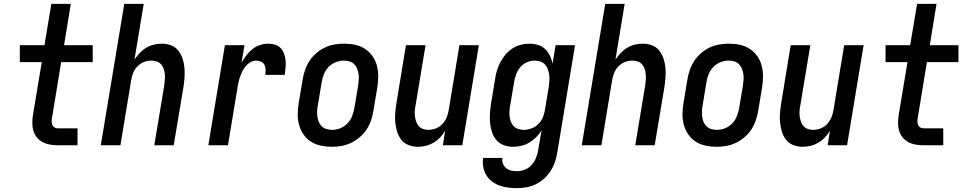

<svg xmlns="http://www.w3.org/2000/svg" viewBox="-20 -755 5040 998"><path d="M280 0Q259 0 239 -3.5Q219 -7 202 -16Q185 -25 172.5 -40Q160 -55 154 -74Q148 -93 148 -113.5Q148 -134 151 -155L197 -432H83V-520H211L247 -735H348L313 -520H462V-432H298L250 -140Q248 -131 248.5 -122Q249 -113 252.5 -105Q256 -97 263.5 -92.5Q271 -88 280 -88H383V0Z M504 0 626 -735H727L679 -445Q691 -463 706.5 -479.5Q722 -496 740.5 -507Q759 -518 780 -523Q801 -528 821 -528Q847 -528 870 -519Q893 -510 907.5 -491Q922 -472 929.5 -448.5Q937 -425 939 -400.5Q941 -376 939 -350Q937 -324 933 -299L883 0H782L834 -313Q836 -327 837 -342Q838 -357 836.5 -371Q835 -385 830.5 -398Q826 -411 817 -421Q808 -431 794.5 -435.5Q781 -440 766 -440Q747 -440 728 -432.5Q709 -425 694.5 -410Q680 -395 672.5 -376.5Q665 -358 662 -339L606 0Z M1063 0 1149 -520H1251L1235 -428Q1246 -448 1260 -466.5Q1274 -485 1292 -499.5Q1310 -514 1331.5 -521Q1353 -528 1375 -528Q1393 -528 1410.5 -522.5Q1428 -517 1439.5 -504Q1451 -491 1457 -474.5Q1463 -458 1464.5 -440Q1466 -422 1464.5 -403.5Q1463 -385 1460 -366H1359Q1361 -380 1360.5 -393.5Q1360 -407 1354.5 -418Q1349 -429 1337 -434.5Q1325 -440 1312 -440Q1297 -440 1282.5 -432Q1268 -424 1257.5 -411.5Q1247 -399 1240 -385Q1233 -371 1228 -356.5Q1223 -342 1219.5 -327Q1216 -312 1214 -297L1165 0Z M1705 8Q1676 8 1647.5 2Q1619 -4 1596 -19Q1573 -34 1557.5 -56.5Q1542 -79 1534.5 -106Q1527 -133 1527.5 -162.5Q1528 -192 1533 -221L1553 -341Q1557 -366 1565.5 -391Q1574 -416 1588.5 -438Q1603 -460 1623.5 -478Q1644 -496 1668 -507.5Q1692 -519 1717.5 -523.5Q1743 -528 1768 -528Q1798 -528 1826 -522Q1854 -516 1877 -501Q1900 -486 1916 -463.5Q1932 -441 1939 -414Q1946 -387 1946 -357.5Q1946 -328 1941 -299L1921 -179Q1917 -154 1908.5 -129Q1900 -104 1885.5 -82Q1871 -60 1850 -42Q1829 -24 1805 -12.5Q1781 -1 1755.5 3.5Q1730 8 1705 8ZM1707 -80Q1728 -80 1749 -88.5Q1770 -97 1786 -113.5Q1802 -130 1810 -151Q1818 -172 1822 -193L1842 -313Q1844 -328 1845 -343Q1846 -358 1843.5 -372.5Q1841 -387 1835.5 -400Q1830 -413 1820 -422.5Q1810 -432 1796 -436Q1782 -440 1767 -440Q1746 -440 1724.5 -431.5Q1703 -423 1687.5 -406.5Q1672 -390 1663.5 -369Q1655 -348 1652 -327L1632 -207Q1629 -192 1628.5 -177Q1628 -162 1630 -147.5Q1632 -133 1637.5 -120Q1643 -107 1653.5 -97.5Q1664 -88 1678 -84Q1692 -80 1707 -80Z M2152 8Q2127 8 2103.5 -1Q2080 -10 2065.5 -29Q2051 -48 2044 -71.5Q2037 -95 2034.5 -119.5Q2032 -144 2034.5 -170Q2037 -196 2041 -221L2090 -520H2192L2140 -207Q2137 -193 2136 -178Q2135 -163 2137 -149Q2139 -135 2143.5 -122Q2148 -109 2157 -99Q2166 -89 2179.5 -84.5Q2193 -80 2207 -80Q2226 -80 2245.5 -87.5Q2265 -95 2279 -110Q2293 -125 2301 -143.5Q2309 -162 2312 -181L2368 -520H2469L2383 0H2282L2294 -75Q2283 -57 2267.5 -40.5Q2252 -24 2233 -13Q2214 -2 2193.5 3Q2173 8 2152 8Z M2667 223Q2644 223 2620.5 220Q2597 217 2575.5 209Q2554 201 2536.5 187.5Q2519 174 2507.5 155Q2496 136 2492 113Q2488 90 2491 66H2592Q2589 82 2594.5 96Q2600 110 2611 119Q2622 128 2637 131.5Q2652 135 2667 135Q2688 135 2709 126.5Q2730 118 2744.5 101Q2759 84 2767 63.5Q2775 43 2778 22L2795 -77Q2783 -58 2766.5 -41.5Q2750 -25 2730.5 -13.5Q2711 -2 2689.5 3Q2668 8 2647 8Q2621 8 2597.5 -1Q2574 -10 2559 -28.5Q2544 -47 2536.5 -70.5Q2529 -94 2527 -119Q2525 -144 2527 -170Q2529 -196 2533 -221L2553 -341Q2556 -364 2562.5 -386.5Q2569 -409 2580 -430Q2591 -451 2606.5 -470Q2622 -489 2642.5 -502.5Q2663 -516 2686 -522Q2709 -528 2731 -528Q2755 -528 2776.5 -521.5Q2798 -515 2813.5 -500Q2829 -485 2838.5 -465.5Q2848 -446 2852 -424L2868 -520H2969L2877 36Q2873 61 2865 85.5Q2857 110 2843 132Q2829 154 2809 172.5Q2789 191 2765.5 202.5Q2742 214 2717 218.5Q2692 223 2667 223ZM2702 -80Q2721 -80 2741 -87Q2761 -94 2776.5 -108.5Q2792 -123 2800.5 -142.5Q2809 -162 2812 -181L2832 -301Q2834 -317 2835.5 -333Q2837 -349 2835 -364Q2833 -379 2828 -393.5Q2823 -408 2813.5 -419Q2804 -430 2789.5 -435Q2775 -440 2759 -440Q2738 -440 2718 -431Q2698 -422 2684 -405Q2670 -388 2662.5 -367.5Q2655 -347 2652 -327L2632 -207Q2629 -192 2628 -177.5Q2627 -163 2629 -149Q2631 -135 2636 -121.5Q2641 -108 2650.5 -98.5Q2660 -89 2673.5 -84.5Q2687 -80 2702 -80Z M3004 0 3126 -735H3227L3179 -445Q3191 -463 3206.5 -479.5Q3222 -496 3240.5 -507Q3259 -518 3280 -523Q3301 -528 3321 -528Q3347 -528 3370 -519Q3393 -510 3407.5 -491Q3422 -472 3429.5 -448.5Q3437 -425 3439 -400.5Q3441 -376 3439 -350Q3437 -324 3433 -299L3383 0H3282L3334 -313Q3336 -327 3337 -342Q3338 -357 3336.5 -371Q3335 -385 3330.5 -398Q3326 -411 3317 -421Q3308 -431 3294.5 -435.5Q3281 -440 3266 -440Q3247 -440 3228 -432.5Q3209 -425 3194.5 -410Q3180 -395 3172.5 -376.5Q3165 -358 3162 -339L3106 0Z M3705 8Q3676 8 3647.5 2Q3619 -4 3596 -19Q3573 -34 3557.5 -56.5Q3542 -79 3534.5 -106Q3527 -133 3527.5 -162.5Q3528 -192 3533 -221L3553 -341Q3557 -366 3565.5 -391Q3574 -416 3588.5 -438Q3603 -460 3623.5 -478Q3644 -496 3668 -507.5Q3692 -519 3717.5 -523.5Q3743 -528 3768 -528Q3798 -528 3826 -522Q3854 -516 3877 -501Q3900 -486 3916 -463.5Q3932 -441 3939 -414Q3946 -387 3946 -357.5Q3946 -328 3941 -299L3921 -179Q3917 -154 3908.5 -129Q3900 -104 3885.5 -82Q3871 -60 3850 -42Q3829 -24 3805 -12.5Q3781 -1 3755.5 3.5Q3730 8 3705 8ZM3707 -80Q3728 -80 3749 -88.5Q3770 -97 3786 -113.5Q3802 -130 3810 -151Q3818 -172 3822 -193L3842 -313Q3844 -328 3845 -343Q3846 -358 3843.5 -372.5Q3841 -387 3835.5 -400Q3830 -413 3820 -422.5Q3810 -432 3796 -436Q3782 -440 3767 -440Q3746 -440 3724.5 -431.5Q3703 -423 3687.5 -406.5Q3672 -390 3663.5 -369Q3655 -348 3652 -327L3632 -207Q3629 -192 3628.5 -177Q3628 -162 3630 -147.5Q3632 -133 3637.5 -120Q3643 -107 3653.5 -97.5Q3664 -88 3678 -84Q3692 -80 3707 -80Z M4152 8Q4127 8 4103.5 -1Q4080 -10 4065.5 -29Q4051 -48 4044 -71.5Q4037 -95 4034.5 -119.5Q4032 -144 4034.5 -170Q4037 -196 4041 -221L4090 -520H4192L4140 -207Q4137 -193 4136 -178Q4135 -163 4137 -149Q4139 -135 4143.5 -122Q4148 -109 4157 -99Q4166 -89 4179.5 -84.5Q4193 -80 4207 -80Q4226 -80 4245.5 -87.5Q4265 -95 4279 -110Q4293 -125 4301 -143.5Q4309 -162 4312 -181L4368 -520H4469L4383 0H4282L4294 -75Q4283 -57 4267.5 -40.5Q4252 -24 4233 -13Q4214 -2 4193.5 3Q4173 8 4152 8Z M4780 0Q4759 0 4739 -3.5Q4719 -7 4702 -16Q4685 -25 4672.5 -40Q4660 -55 4654 -74Q4648 -93 4648 -113.5Q4648 -134 4651 -155L4697 -432H4583V-520H4711L4747 -735H4848L4813 -520H4962V-432H4798L4750 -140Q4748 -131 4748.5 -122Q4749 -113 4752.5 -105Q4756 -97 4763.5 -92.5Q4771 -88 4780 -88H4883V0Z"/></svg>

Font: Iosevka SS04 Semibold Oblique
Style: Regular
Weight: 600
Italic angle: -9°
Monospace: yes
Designer: Belleve Invis
Foundry: Belleve Invis
Version: Version 19.0.0; ttfautohint (v1.8.4)